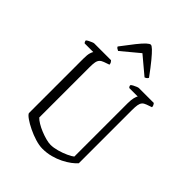

<svg xmlns="http://www.w3.org/2000/svg" viewBox="-264 -1084 1216 1216"><g transform="rotate(45 343.5 -476.0)"><path d="M340 0Q311 0 275 -11Q239 -22 205 -38.5Q171 -55 147.5 -71.5Q124 -88 120 -99V-587Q120 -622 125.5 -639.5Q131 -657 135 -661H58Q55 -663 52.5 -667.5Q50 -672 49 -679Q53 -684 63.5 -689.5Q74 -695 85 -699.5Q96 -704 100 -704H251Q255 -700 259 -694Q263 -688 264 -677L227 -664Q210 -658 201 -648Q192 -638 189 -621Q186 -604 186 -577V-126Q197 -114 218.5 -101Q240 -88 266 -77.5Q292 -67 316.5 -60.5Q341 -54 359 -54Q385 -54 417.5 -63Q450 -72 478 -85Q506 -98 518 -108V-587Q518 -616 523 -635.5Q528 -655 533 -661H457Q454 -664 451.5 -668Q449 -672 449 -679Q453 -684 464 -690Q475 -696 485.5 -700Q496 -704 500 -704H634Q637 -701 641 -693.5Q645 -686 645 -677L608 -664Q591 -658 582.5 -648Q574 -638 571 -620.5Q568 -603 568 -574V-98Q555 -83 532.5 -66Q510 -49 480 -34Q450 -19 414.5 -9.5Q379 0 340 0ZM241 -777Q232 -781 226.5 -785Q221 -789 219 -795Q261 -851 288.5 -885.5Q316 -920 333.5 -936Q351 -952 360 -952Q368 -952 385 -936Q402 -920 430.5 -885.5Q459 -851 500 -795Q498 -791 493.5 -786Q489 -781 478 -777L360 -876Z"/></g></svg>

Font: Texturina 12pt Thin
Style: Regular
Weight: 250
Designer: Guillermo Torres Carreño
Foundry: Omnibus-Type
Version: Version 1.002